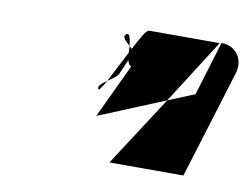

<svg xmlns="http://www.w3.org/2000/svg" viewBox="-47 -650 573 437"><g transform="rotate(10 240.0 -432.0)"><path d="M175 -436C177 -433 183 -442 192 -458C181 -450 171 -443 175 -436ZM216 -570C207 -563 219 -554 228 -545C226 -562 224 -575 216 -570ZM192 -458C202 -477 216 -505 229 -530L228 -545C230 -543 233 -541 234 -539C248 -566 259 -587 266 -587H429L334 -438L181 -375L240 -500C236 -500 233 -505 231 -513L217 -481C215 -473 202 -465 192 -458ZM229 -276H400L477 -526C487 -559 467 -588 433 -588L395 -463L334 -438Z"/></g></svg>

Font: bitstorm
Style: obl
Weight: 400
Version: Version 0.2